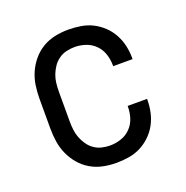

<svg xmlns="http://www.w3.org/2000/svg" viewBox="-102 -623 704 726"><g transform="rotate(-20 250.0 -260.0)"><path d="M247 8Q220 8 193.5 2.5Q167 -3 144 -16.5Q121 -30 103.5 -50.5Q86 -71 75 -95.5Q64 -120 60 -146.5Q56 -173 56 -200V-320Q56 -347 60 -373.5Q64 -400 75 -424.5Q86 -449 103.5 -469.5Q121 -490 144 -503.5Q167 -517 193.5 -522.5Q220 -528 247 -528Q272 -528 297 -524Q322 -520 344 -509Q366 -498 384.5 -480.5Q403 -463 415 -441Q427 -419 432.5 -394.5Q438 -370 438 -345V-340H360V-343Q360 -366 353 -388Q346 -410 330 -426.5Q314 -443 292 -450.5Q270 -458 247 -458Q230 -458 213.5 -454Q197 -450 183 -440Q169 -430 159.5 -416Q150 -402 144 -386.5Q138 -371 136 -354Q134 -337 134 -320V-200Q134 -183 136 -166Q138 -149 144 -133.5Q150 -118 159.5 -104Q169 -90 183 -80Q197 -70 213.5 -66Q230 -62 247 -62Q270 -62 292 -69.5Q314 -77 330 -93.5Q346 -110 353 -132Q360 -154 360 -177V-180H438V-175Q438 -150 432.5 -125.5Q427 -101 415 -79Q403 -57 384.5 -39.5Q366 -22 344 -11Q322 0 297 4Q272 8 247 8Z"/></g></svg>

Font: Iosevka Term
Style: Regular
Weight: 400
Monospace: yes
Designer: Belleve Invis
Foundry: Belleve Invis
Version: Version 30.0.1